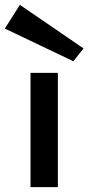

<svg xmlns="http://www.w3.org/2000/svg" viewBox="-46 -773 365 793"><path d="M80 0V-472H193V0ZM257 -520 -26 -655 36 -753 299 -573Z"/></svg>

Font: Lil Grotesk Bold
Style: Regular
Weight: 700
Designer: Bastien Sozeau
Foundry: NBR — Bastien Sozeau
Version: Version 4.002; ttfautohint (v1.8.4.7-5d5b)